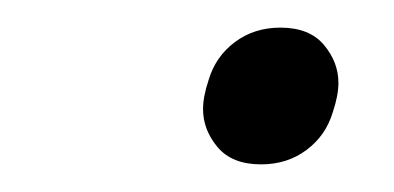

<svg xmlns="http://www.w3.org/2000/svg" viewBox="-20 -542 285 139"><path d="M169 -423Q148 -423 137.5 -435.5Q127 -448 127 -463Q127 -472 131 -484Q136 -501 150 -511.5Q164 -522 183 -522Q204 -522 214.5 -509.5Q225 -497 225 -482Q225 -473 221 -461Q216 -444 202 -433.5Q188 -423 169 -423Z"/></svg>

Font: IBM Plex Serif Light
Style: Italic
Weight: 300
Italic angle: -14°
Designer: Mike Abbink, Paul van der Laan, Pieter van Rosmalen
Foundry: Bold Monday
Version: Version 3.001